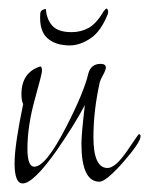

<svg xmlns="http://www.w3.org/2000/svg" viewBox="-20 -432 348 448"><path d="M33 -4Q14 -4 14 -51Q14 -72 19 -106.5Q24 -141 34 -189Q30 -198 30 -212Q30 -263 74 -277Q78 -276 78 -267Q78 -260 62 -203Q44 -139 44 -85Q44 -43 60 -43Q87 -43 135 -137Q176 -217 186 -260Q192 -283 215 -283Q227 -283 227 -274Q227 -269 220.5 -257Q214 -245 213 -241Q198 -174 198 -112Q198 -40 231 -40Q249 -40 276 -79Q303 -119 304 -119Q308 -119 308 -114Q308 -100 267 -53Q227 -8 212 -8Q170 -8 170 -97Q170 -108 172 -130.5Q174 -153 178 -187Q166 -164 149.5 -137.5Q133 -111 113 -82Q58 -4 33 -4ZM143 -326Q109 -326 90 -343.5Q71 -361 74 -401Q75 -407 79.5 -409Q84 -411 87 -411Q89 -386 102.5 -371.5Q116 -357 147 -357Q169 -357 187 -367Q205 -377 222 -406Q227 -412 228 -412Q231 -412 232 -407Q233 -402 231 -398Q215 -358 190.5 -342Q166 -326 143 -326Z"/></svg>

Font: Shalimar
Style: Regular
Weight: 400
Designer: Robert E. Leuschke
Foundry: Robert E. Leuschke
Version: Version 1.010; ttfautohint (v1.8.3)